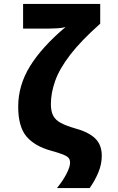

<svg xmlns="http://www.w3.org/2000/svg" viewBox="-20 -780 603 981"><path d="M271 181Q301 144 319.5 108.5Q338 73 338 51Q338 36 330.5 27Q323 18 302 9.5Q281 1 241 -10Q157 -33 115 -83Q73 -133 73 -235Q73 -344 133.5 -442Q194 -540 315 -642Q299 -637 274.5 -635.5Q250 -634 232 -634H98V-760H492V-659Q394 -572 339 -500.5Q284 -429 262 -367Q240 -305 240 -248Q240 -211 252 -188.5Q264 -166 291.5 -151.5Q319 -137 364 -124Q431 -106 465.5 -73.5Q500 -41 500 16Q500 59 482.5 101Q465 143 438 181Z"/></svg>

Font: Noto Sans Mono SemiCondensed Black
Style: Regular
Weight: 900
Width: 4
Designer: Monotype Design Team
Foundry: Monotype Imaging Inc.
Version: Version 2.014; ttfautohint (v1.8.4.7-5d5b)